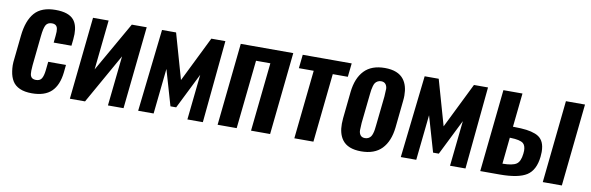

<svg xmlns="http://www.w3.org/2000/svg" viewBox="-45 -952 4080 1326"><g transform="rotate(10 1995.5 -289.0)"><path d="M198.7 8.8Q147.9 8.8 113.8 -6.3Q79.6 -21.5 62.3 -49.6Q44.9 -77.6 39.1 -117.7Q36.1 -137.2 35.6 -159.2Q35.6 -182.1 39.1 -207.5L56.2 -370.6Q67.4 -477.1 115.2 -532Q163.1 -586.9 261.7 -586.9Q354 -586.9 390.1 -543.5Q418.5 -509.3 418.5 -445.3Q418.5 -427.7 416.5 -408.2L411.6 -362.3H287.1L292 -410.2Q293.9 -426.3 293.9 -439.5Q293.9 -461.9 288.1 -473.1Q279.3 -491.2 252.9 -491.2Q223.1 -491.2 210.7 -470Q198.2 -448.7 192.4 -391.1L170.9 -183.6Q168.5 -161.1 168.5 -144.5Q168 -118.2 173.8 -106.4Q182.6 -86.9 210.7 -86.9Q238.8 -86.9 250.5 -106Q262.2 -125 266.6 -164.6L272.9 -225.1H397.5L392.1 -171.9Q382.3 -81.5 335.7 -36.4Q289.1 8.8 198.7 8.8Z M464.4 0 524.9 -578.1H634.3L597.7 -229L796.9 -578.1H901.4L840.8 0H731.4L768.6 -350.6L570.8 0Z M943.4 0 1008.8 -578.1H1107.4L1197.8 -260.3L1354.5 -578.1H1453.1L1397 0H1288.6L1322.3 -318.8L1197.8 -68.8H1157.7L1085.4 -318.4L1051.8 0Z M1500.5 0 1561 -578.1H1929.2L1868.7 0H1734.9L1785.6 -481.4H1685.1L1634.3 0Z M2038.6 0 2089.4 -482.4H1985.4L1995.6 -578.1H2338.9L2328.6 -482.4H2223.1L2172.4 0Z M2518.1 -85.9Q2532.2 -85.9 2542.5 -91.6Q2552.7 -97.2 2558.8 -105.5Q2564.9 -113.8 2569.3 -128.2Q2573.7 -142.6 2575.4 -154.8Q2577.1 -167 2579.1 -185.5L2601.1 -392.1Q2602.5 -418.9 2603.5 -441.4Q2603.5 -442.9 2604 -443.8Q2603.5 -463.9 2593.8 -477.5Q2583 -492.2 2561 -492.2Q2547.4 -492.2 2536.9 -486.3Q2526.4 -480.5 2520.3 -472.2Q2514.2 -463.9 2510 -449.2Q2505.9 -434.6 2503.9 -422.6Q2502 -410.6 2500 -392.1L2478 -185.5Q2475.6 -151.9 2475.6 -134.8Q2475.6 -114.3 2485.4 -100.6Q2495.6 -85.9 2518.1 -85.9ZM2375 -43.9Q2343.8 -85.9 2344.2 -156.2Q2344.2 -174.8 2346.2 -194.8L2365.7 -383.3Q2376.5 -481 2427 -533.9Q2477.5 -586.9 2570.8 -586.9Q2664.1 -586.9 2704.1 -534.2Q2735.8 -492.2 2735.8 -422.9Q2735.8 -404.3 2733.4 -383.3L2713.9 -194.8Q2703.1 -96.7 2652.3 -43.9Q2601.6 8.8 2507.8 8.8Q2414.1 8.8 2375 -43.9Z M2785.2 0 2850.6 -578.1H2949.2L3039.6 -260.3L3196.3 -578.1H3294.9L3238.8 0H3130.4L3164.1 -318.8L3039.6 -68.8H2999.5L2927.2 -318.4L2893.6 0Z M3342.3 0 3402.8 -578.1H3536.6L3511.7 -340.8H3521.5Q3571.8 -340.3 3606.4 -335.9Q3641.1 -331.5 3669.2 -320.6Q3697.3 -309.6 3712.4 -290.5Q3728 -271.5 3733.9 -241.7Q3737.3 -224.6 3737.3 -203.1Q3737.3 -187.5 3735.4 -169.9Q3725.1 -74.2 3667.2 -37.1Q3609.4 0 3478.5 0ZM3484.4 -77.1H3485.8Q3554.2 -77.6 3581.5 -95.7Q3608.9 -113.8 3614.7 -169.9Q3616.2 -181.2 3616.2 -190.9Q3615.7 -227.5 3598.1 -242.2Q3575.7 -260.7 3508.8 -262.2H3503.4ZM3780.8 0 3841.3 -578.1H3975.1L3914.6 0Z"/></g></svg>

Font: Oswald
Style: Medium
Weight: 500
Designer: Vernon Adams
Foundry: Vernon Adams
Version: 3.0; ttfautohint (v0.94.23-7a4d-dirty) -l 8 -r 50 -G 150 -x 